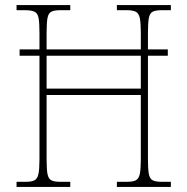

<svg xmlns="http://www.w3.org/2000/svg" viewBox="-20 -734 736 754"><path d="M45 0V-20H81Q104 -20 115.5 -26Q127 -32 131 -51Q135 -70 135 -108V-515H57V-540H135V-605Q135 -644 131.5 -663Q128 -682 115.5 -688Q103 -694 77 -694H45V-714H256V-694H218Q193 -694 181.5 -688Q170 -682 166.5 -663Q163 -644 163 -605V-540H533V-605Q533 -644 529 -663Q525 -682 513 -688Q501 -694 476 -694H439V-714H651V-694H616Q591 -694 579.5 -688Q568 -682 564.5 -663Q561 -644 561 -605V-540H639V-515H561V-108Q561 -70 564.5 -51Q568 -32 579.5 -26Q591 -20 616 -20H651V0H439V-20H477Q502 -20 513.5 -26Q525 -32 529 -51Q533 -70 533 -108V-361H163V-108Q163 -70 166.5 -51Q170 -32 181.5 -26Q193 -20 217 -20H256V0ZM163 -386H533V-515H163Z"/></svg>

Font: Noto Serif Hebrew SemiCondensed Thin
Style: Regular
Weight: 100
Width: 4
Designer: Monotype Design Team
Foundry: Monotype Imaging Inc.
Version: Version 2.004; ttfautohint (v1.8.4.7-5d5b)